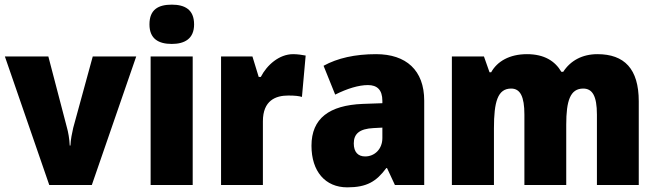

<svg xmlns="http://www.w3.org/2000/svg" viewBox="-20 -796 2827 826"><path d="M192 0H375L566 -553H379L295 -246C290 -224 284 -196 283 -170H280C279 -198 273 -230 268 -247L188 -553H1Z M719 -776C661 -776 623 -755 623 -691C623 -629 662 -607 719 -607C774 -607 815 -629 815 -691C815 -755 775 -776 719 -776ZM809 -553H628V0H809Z M1241 -563C1181 -563 1128 -516 1102 -465H1093L1066 -553H931V0H1111V-274C1111 -364 1166 -385 1220 -385C1249 -385 1266 -383 1279 -379L1295 -557C1280 -560 1259 -563 1241 -563Z M1598 -563C1507 -563 1432 -546 1372 -513L1422 -389C1474 -415 1523 -430 1563 -430C1602 -430 1625 -410 1625 -362V-352L1540 -349C1397 -343 1320 -287 1320 -169C1320 -59 1379 10 1474 10C1558 10 1599 -15 1642 -73H1645L1679 0H1805V-363C1805 -494 1727 -563 1598 -563ZM1587 -245 1625 -247V-202C1625 -155 1592 -123 1551 -123C1521 -123 1502 -141 1502 -179C1502 -220 1526 -242 1587 -245Z M2550 -563C2485 -563 2434 -535 2403 -487H2395C2368 -533 2322 -563 2247 -563C2172 -563 2119 -532 2093 -485H2086L2062 -553H1924V0H2105V-244C2105 -358 2121 -415 2179 -415C2218 -415 2236 -381 2236 -303V0H2416V-260C2416 -362 2433 -415 2489 -415C2528 -415 2548 -384 2548 -303V0H2728V-360C2728 -500 2666 -563 2550 -563Z"/></svg>

Font: Noto Sans Georgian SemiCondensed Black
Style: Regular
Weight: 900
Width: 4
Designer: Monotype Design Team, Akaki Razmadze
Foundry: Google LLC
Version: Version 2.005